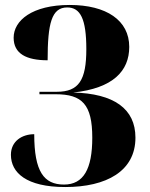

<svg xmlns="http://www.w3.org/2000/svg" viewBox="-20 -744 604 774"><path d="M243 10C409 10 526 -54 526 -189C526 -306 439 -367 275 -371C436 -388 501 -458 501 -555C501 -662 409 -724 261 -724C109 -724 35 -661 35 -592C35 -527 87 -501 172 -501C172 -650 188 -714 251 -714C304 -714 328 -668 328 -546C328 -421 298 -374 209 -374H139V-364H205C311 -364 352 -323 352 -189C352 -63 317 0 238 0C157 0 118 -52 118 -203C69 -203 24 -175 24 -120C24 -48 86 10 243 10Z"/></svg>

Font: Noto Serif Display ExtraBold
Style: Regular
Weight: 800
Designer: Monotype Design Team
Foundry: Monotype Imaging Inc.
Version: Version 2.009